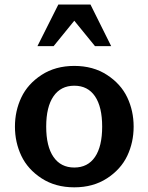

<svg xmlns="http://www.w3.org/2000/svg" viewBox="-20 -800 645 834"><path d="M462.9 -599.6H392.6L302.7 -710L212.9 -599.6H142.6L233.4 -780.3H373ZM532.7 -377Q560.5 -318.4 560.5 -250Q560.5 -181.6 532.7 -123Q504.9 -64.5 444.8 -25.4Q384.8 13.7 302.7 13.7Q220.7 13.7 160.6 -25.4Q100.6 -64.5 72.8 -123Q44.9 -181.6 44.9 -250Q44.9 -318.4 72.8 -377Q100.6 -435.5 160.6 -474.6Q220.7 -513.7 302.7 -513.7Q384.8 -513.7 444.8 -474.6Q504.9 -435.5 532.7 -377ZM392.6 -118.2Q423.8 -164.1 423.8 -250Q423.8 -335.9 392.6 -381.8Q361.3 -427.7 302.7 -427.7Q244.1 -427.7 212.4 -381.8Q180.7 -335.9 180.7 -250Q180.7 -164.1 212.4 -118.2Q244.1 -72.3 302.7 -72.3Q361.3 -72.3 392.6 -118.2Z"/></svg>

Font: FreeUniversal
Style: Bold
Weight: 700
Version: Version 1.001